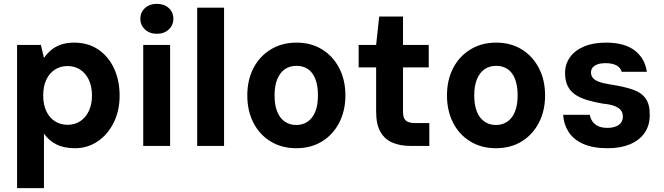

<svg xmlns="http://www.w3.org/2000/svg" viewBox="-20 -760 3456 1000"><path d="M69 220V-526H193L209 -458Q224 -480 245.5 -498.5Q267 -517 297 -527.5Q327 -538 366 -538Q439 -538 492 -502Q545 -466 574 -403.5Q603 -341 603 -262Q603 -183 572 -121Q541 -59 488.5 -23.5Q436 12 371 12Q313 12 273.5 -8Q234 -28 209 -64V220ZM332 -110Q369 -110 397.5 -128.5Q426 -147 442.5 -181.5Q459 -216 459 -262Q459 -310 442.5 -344.5Q426 -379 397.5 -397.5Q369 -416 332 -416Q295 -416 266 -397.5Q237 -379 221 -344.5Q205 -310 205 -263Q205 -216 221 -181.5Q237 -147 266 -128.5Q295 -110 332 -110Z M726 0V-526H866V0ZM797 -584Q759 -584 735 -606.5Q711 -629 711 -662Q711 -696 735 -718Q759 -740 797 -740Q835 -740 859 -718Q883 -696 883 -662Q883 -629 859 -606.5Q835 -584 797 -584Z M1007 0V-720H1147V0Z M1523 12Q1448 12 1390 -23Q1332 -58 1300 -120.5Q1268 -183 1268 -263Q1268 -344 1300.5 -406Q1333 -468 1391 -503Q1449 -538 1524 -538Q1600 -538 1657 -503Q1714 -468 1746.5 -406Q1779 -344 1779 -263Q1779 -183 1746.5 -120.5Q1714 -58 1656.5 -23Q1599 12 1523 12ZM1523 -109Q1557 -109 1582.5 -126.5Q1608 -144 1622 -178Q1636 -212 1636 -263Q1636 -314 1622.5 -348.5Q1609 -383 1584 -400Q1559 -417 1524 -417Q1490 -417 1464.5 -400Q1439 -383 1424.5 -348.5Q1410 -314 1410 -263Q1410 -212 1424 -178Q1438 -144 1463.5 -126.5Q1489 -109 1523 -109Z M2118 0Q2065 0 2024.5 -17Q1984 -34 1961.5 -73Q1939 -112 1939 -179V-409H1848V-526H1939L1955 -674H2079V-526H2213V-409H2079V-178Q2079 -145 2093.5 -132Q2108 -119 2143 -119H2216V0Z M2563 12Q2488 12 2430 -23Q2372 -58 2340 -120.5Q2308 -183 2308 -263Q2308 -344 2340.5 -406Q2373 -468 2431 -503Q2489 -538 2564 -538Q2640 -538 2697 -503Q2754 -468 2786.5 -406Q2819 -344 2819 -263Q2819 -183 2786.5 -120.5Q2754 -58 2696.5 -23Q2639 12 2563 12ZM2563 -109Q2597 -109 2622.5 -126.5Q2648 -144 2662 -178Q2676 -212 2676 -263Q2676 -314 2662.5 -348.5Q2649 -383 2624 -400Q2599 -417 2564 -417Q2530 -417 2504.5 -400Q2479 -383 2464.5 -348.5Q2450 -314 2450 -263Q2450 -212 2464 -178Q2478 -144 2503.5 -126.5Q2529 -109 2563 -109Z M3146 12Q3067 12 3016.5 -11Q2966 -34 2941 -73.5Q2916 -113 2913 -162H3052Q3055 -144 3065 -128.5Q3075 -113 3094.5 -103.5Q3114 -94 3144 -94Q3169 -94 3187.5 -101.5Q3206 -109 3215 -122Q3224 -135 3224 -153Q3224 -175 3212 -188Q3200 -201 3177.5 -209Q3155 -217 3121 -220Q3075 -228 3038 -239Q3001 -250 2975 -268Q2949 -286 2936 -313.5Q2923 -341 2923 -380Q2923 -425 2948 -461Q2973 -497 3021 -517.5Q3069 -538 3136 -538Q3233 -538 3286 -497Q3339 -456 3349 -386H3218Q3212 -408 3190.5 -419.5Q3169 -431 3134 -431Q3097 -431 3077.5 -418Q3058 -405 3058 -383Q3058 -368 3066.5 -356Q3075 -344 3097.5 -335Q3120 -326 3159 -320Q3232 -309 3277 -293Q3322 -277 3343.5 -246Q3365 -215 3364 -160Q3364 -106 3337 -67.5Q3310 -29 3261 -8.5Q3212 12 3146 12Z"/></svg>

Font: DM Sans 9pt ExtraBold
Style: Regular
Weight: 800
Version: Version 4.004;gftools[0.9.30]